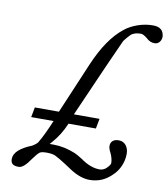

<svg xmlns="http://www.w3.org/2000/svg" viewBox="-98 -773 964 1099"><g transform="rotate(10 383.5 -223.0)"><path d="M576 33C576 42 580 56 590 74C598 93 603 110 603 127C604 134 596 146 580 161C569 170 557 175 543 175C508 175 471 161 432 133C413 121 399 113 388 108C344 90 301 81 260 81H237C241 76 245 71 250 66C280 32 304 -7 323 -52H482L493 -110H344C457 -368 525 -521 548 -570C550 -573 552 -577 555 -580C565 -592 568 -597 583 -612C596 -625 616 -631 642 -631C651 -631 663 -625 678 -613C693 -598 709 -591 727 -591C752 -590 767 -613 767 -636C764 -672 743 -690 703 -690C642 -691 578 -666 540 -635C481 -589 428 -513 383 -407L257 -110H117L106 -52H236C213 3 192 48 171 83C168 88 158 97 140 108C72 135 38 167 38 203C38 231 53 241 85 241C104 241 126 222 152 183C168 161 180 147 188 141C197 134 212 133 232 133C244 133 256 134 268 137C282 140 319 162 382 204C423 231 462 244 497 244C548 244 591 225 627 188C657 160 681 114 681 60C681 22 659 -8 625 -8H621C596 -8 576 5 576 33Z"/></g></svg>

Font: fbb
Style: Bold Italic
Weight: 700
Italic angle: -12°
Designer: David J. Perry, Michael Sharpe
Version: Version 0.991